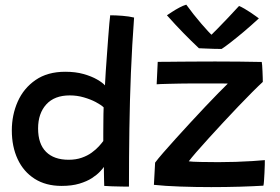

<svg xmlns="http://www.w3.org/2000/svg" viewBox="-20 -780 1174 804"><path d="M416.5 -1.5Q416 -9.5 415.8 -25.2Q415.5 -41 415.2 -57Q415 -73 415 -81Q410.5 -74 398.2 -61Q386 -48 365 -34.2Q344 -20.5 312.5 -11Q281 -1.5 238 -1.5Q172 -1.5 125.2 -31.2Q78.5 -61 54 -113.5Q29.5 -166 29.5 -234Q29.5 -298.5 54.2 -354.5Q79 -410.5 129 -445Q179 -479.5 253.5 -479.5Q296.5 -479.5 330 -470Q363.5 -460.5 386.5 -447.2Q409.5 -434 419.5 -422.5Q420.5 -446 422.8 -479.8Q425 -513.5 427.8 -550.2Q430.5 -587 433 -621.2Q435.5 -655.5 437.8 -681Q440 -706.5 441.5 -716Q464.5 -716 492.8 -713.8Q521 -711.5 541.5 -706.5Q533 -590.5 528.2 -475Q523.5 -359.5 521.8 -241.5Q520 -123.5 520 1.5Q511 1.5 490.5 1.2Q470 1 449 0.2Q428 -0.5 416.5 -1.5ZM267.5 -111Q298 -111 322.2 -119.5Q346.5 -128 364.2 -141Q382 -154 394 -167.2Q406 -180.5 412.5 -189.5Q412.5 -201 412.5 -220.5Q412.5 -240 412.8 -261.8Q413 -283.5 413.2 -302.2Q413.5 -321 414 -330.5Q403 -341 381.2 -352.5Q359.5 -364 331.2 -372.2Q303 -380.5 272 -380.5Q208 -380.5 173.8 -342.8Q139.5 -305 139.5 -242Q139.5 -177.5 172.8 -144.2Q206 -111 267.5 -111ZM1083 -2.5Q1042 0 984 1.8Q926 3.5 864.5 3.5Q798 3.5 734.2 1.2Q670.5 -1 624.5 -6L629.5 -99Q641 -114.5 663.8 -140.8Q686.5 -167 716 -199.5Q745.5 -232 777.5 -266.8Q809.5 -301.5 840 -333.8Q870.5 -366 895.2 -391.2Q920 -416.5 934 -430Q926.5 -430.5 909.5 -430.5Q892.5 -430.5 870.5 -430.5Q848.5 -430.5 824.8 -430.5Q801 -430.5 780.5 -430.5Q757.5 -430.5 733.2 -430Q709 -429.5 688 -429Q667 -428.5 653 -428Q639 -427.5 636 -427L640.5 -521Q654 -521 679.2 -521.2Q704.5 -521.5 737.2 -521.8Q770 -522 807 -522.2Q844 -522.5 881 -522.5Q928.5 -522.5 980.5 -522Q1032.5 -521.5 1076 -520.5Q1077 -517.5 1077.8 -506.5Q1078.5 -495.5 1079.2 -481.2Q1080 -467 1080.2 -454.5Q1080.5 -442 1080.5 -437Q1063.5 -421.5 1036.8 -394.8Q1010 -368 978.5 -335Q947 -302 914.5 -267Q882 -232 852.8 -199.8Q823.5 -167.5 802 -142.8Q780.5 -118 770.5 -104.5Q783 -102.5 820 -101.8Q857 -101 894 -101Q929.5 -101 967 -102.2Q1004.5 -103.5 1036.8 -105.5Q1069 -107.5 1089 -109.5Q1089 -105 1088.8 -90Q1088.5 -75 1087.5 -56.5Q1086.5 -38 1085.5 -22.8Q1084.5 -7.5 1083 -2.5ZM981 -755Q991 -751 1003.8 -743.5Q1016.5 -736 1029 -727.8Q1041.5 -719.5 1051 -712.5Q1060.5 -705.5 1064 -703Q1031 -672.5 999.8 -646.2Q968.5 -620 944.2 -601.2Q920 -582.5 908 -575Q894.5 -575 876.2 -575.5Q858 -576 841 -576.8Q824 -577.5 813 -578Q780.5 -608.5 747.8 -642Q715 -675.5 679 -716Q688 -722 701.8 -731Q715.5 -740 731 -748.2Q746.5 -756.5 760 -760.5Q774 -741 790.5 -720.2Q807 -699.5 823 -680.8Q839 -662 851.5 -648.8Q864 -635.5 869.5 -631H862Q871.5 -640 892 -661Q912.5 -682 936.5 -707.2Q960.5 -732.5 981 -755Z"/></svg>

Font: Grandstander Thin Medium
Style: Regular
Weight: 500
Version: Version 1.200